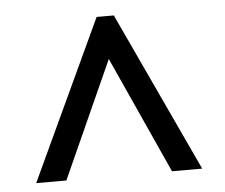

<svg xmlns="http://www.w3.org/2000/svg" viewBox="-40 -759 640 545"><g transform="rotate(-5 279.5 -486.5)"><path d="M42 -259H128L278 -592L429 -259H515L303 -714H254Z"/></g></svg>

Font: Noto Serif Malayalam Black
Style: Regular
Weight: 900
Designer: Indian type Foundry, Jelle Bosma, Monotype Design Team
Foundry: Monotype Imaging Inc.
Version: Version 2.104